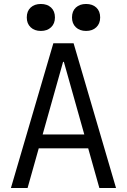

<svg xmlns="http://www.w3.org/2000/svg" viewBox="-20 -948 640 968"><path d="M35 0 249 -730H351L565 0H481L302 -636H298L119 0ZM143 -200V-270H457V-200ZM186 -792Q154 -792 134.5 -810.5Q115 -829 115 -860Q115 -892 134.5 -910Q154 -928 186 -928Q218 -928 237.5 -910Q257 -892 257 -860Q257 -829 237.5 -810.5Q218 -792 186 -792ZM414 -792Q382 -792 362.5 -810.5Q343 -829 343 -860Q343 -892 362.5 -910Q382 -928 414 -928Q446 -928 465.5 -910Q485 -892 485 -860Q485 -829 465.5 -810.5Q446 -792 414 -792Z"/></svg>

Font: M PLUS Code Latin Expanded
Style: Regular
Weight: 400
Width: 7
Designer: Coji Morishita
Foundry: UNDERFOREST DESIGN
Version: Version 1.002; ttfautohint (v1.8.3)